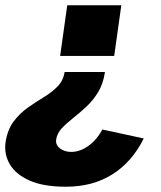

<svg xmlns="http://www.w3.org/2000/svg" viewBox="-23 -537 610 728"><path d="M205 -325 232 -517H437L410 -325ZM227 171Q141.5 171 89 147.5Q36.5 124 14.2 85.8Q-8 47.5 -2 3Q5 -44.5 28.2 -75.8Q51.5 -107 82 -128.5Q112.5 -150 143 -168.5Q173.5 -187 195.2 -209.2Q217 -231.5 222 -264H375Q368.5 -219.5 349 -187.5Q329.5 -155.5 304 -132Q278.5 -108.5 253.8 -89Q229 -69.5 211.2 -50.5Q193.5 -31.5 190 -8Q187 12 204.2 25.5Q221.5 39 247 39Q280 39 312 16.2Q344 -6.5 365 -46L522 -12Q478 77 403.2 124Q328.5 171 227 171Z"/></svg>

Font: Public Sans Black
Style: Italic
Weight: 900
Italic angle: -8°
Designer: The Public Sans project authors (U.S. Web Design System). Libre Franklin designed by Pablo Impallari and Rodrigo Fuenzal
Version: Version 1.007; ttfautohint (v1.8.1) -l 8 -r 50 -G 200 -x 14 